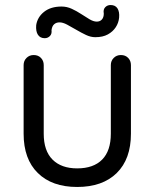

<svg xmlns="http://www.w3.org/2000/svg" viewBox="-20 -736 615 764"><path d="M461 -517Q479 -517 490 -505.5Q501 -494 501 -477V-204Q501 -103 444.5 -47.5Q388 8 287 8Q187 8 130.5 -47.5Q74 -103 74 -204V-477Q74 -494 85.5 -505.5Q97 -517 114 -517Q132 -517 143 -505.5Q154 -494 154 -477V-204Q154 -136 189 -101Q224 -66 287 -66Q352 -66 386.5 -101Q421 -136 421 -204V-477Q421 -494 432.5 -505.5Q444 -517 461 -517ZM158 -584Q140 -584 131 -597.5Q122 -611 124 -636Q129 -668 155.5 -689Q182 -710 225 -710Q246 -710 265.5 -701Q285 -692 302.5 -680.5Q320 -669 336 -659.5Q352 -650 365 -650Q378 -650 385.5 -658.5Q393 -667 393 -682Q390 -698 398.5 -707Q407 -716 420 -716Q439 -716 447.5 -702.5Q456 -689 454 -666Q452 -645 440.5 -627.5Q429 -610 409 -599Q389 -588 359 -588Q341 -588 322 -597Q303 -606 283.5 -617.5Q264 -629 247 -638Q230 -647 217 -647Q204 -647 195.5 -639.5Q187 -632 185 -616Q187 -601 178.5 -592.5Q170 -584 158 -584Z"/></svg>

Font: Quicksand Light Medium
Style: Regular
Weight: 500
Version: Version 3.006